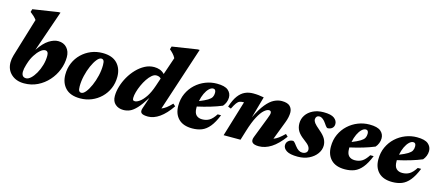

<svg xmlns="http://www.w3.org/2000/svg" viewBox="-50 -1249 4144 1801"><g transform="rotate(15 2022.0 -349.0)"><path d="M158 -587Q145 -604.5 129.8 -618.8Q114.5 -633 94 -648.5L102.5 -677L347 -714.5H366.5L229 -316Q279 -390.5 326.8 -420.8Q374.5 -451 416.5 -451Q469 -451 500.5 -416.5Q532 -382 532 -326Q532 -263 508 -202.2Q484 -141.5 440.2 -92.5Q396.5 -43.5 337 -14.2Q277.5 15 206.5 15Q129.5 15 81.8 -28.8Q34 -72.5 34 -144Q34 -160 36.5 -177Q39 -194 44.5 -212ZM181.5 -156.5Q169 -116 169 -89Q169 -36 213 -36Q234.5 -36 258.5 -58Q282.5 -80 303.8 -117.2Q325 -154.5 338.2 -199.8Q351.5 -245 351.5 -291.5Q351.5 -336.5 320 -336.5Q298.5 -336.5 273 -314.5Q247.5 -292.5 224.5 -256.2Q201.5 -220 188 -177Z M847.5 -451Q942 -451 989.8 -401Q1037.5 -351 1037.5 -270Q1037.5 -208.5 1015 -156.5Q992.5 -104.5 952.8 -66Q913 -27.5 861.2 -6.2Q809.5 15 750.5 15Q656 15 608.2 -35Q560.5 -85 560.5 -166Q560.5 -227.5 583 -279.5Q605.5 -331.5 645.2 -370Q685 -408.5 736.8 -429.8Q788.5 -451 847.5 -451ZM749 -38.5Q769 -38.5 791.5 -66.5Q814 -94.5 834 -139.8Q854 -185 866.5 -238.2Q879 -291.5 879 -342Q879 -375 871.2 -386.2Q863.5 -397.5 849 -397.5Q829 -397.5 806.5 -369.5Q784 -341.5 764 -296.2Q744 -251 731.5 -197.8Q719 -144.5 719 -94Q719 -61 726.8 -49.8Q734.5 -38.5 749 -38.5Z M1633 -144Q1578.5 -64 1522 -24.5Q1465.5 15 1410.5 15Q1363.5 15 1347 1Q1330.5 -13 1341.5 -46.5L1379 -158Q1333.5 -85.5 1298.8 -48.2Q1264 -11 1233.8 2Q1203.5 15 1170.5 15Q1123.5 15 1092.2 -12.5Q1061 -40 1061 -91.5Q1061 -136 1075.8 -185.5Q1090.5 -235 1117.2 -281.8Q1144 -328.5 1180.2 -366.2Q1216.5 -404 1259.2 -426.5Q1302 -449 1349 -449Q1378.5 -449 1403.8 -440Q1429 -431 1450.5 -409L1508 -578Q1496 -601 1479.2 -618.5Q1462.5 -636 1447 -648.5L1455.5 -677L1698.5 -714.5H1718L1513.5 -91Q1536 -99.5 1559.2 -117Q1582.5 -134.5 1610 -164ZM1232.5 -119.5Q1232.5 -103.5 1237 -97.8Q1241.5 -92 1255.5 -92Q1273.5 -92 1300.2 -110.8Q1327 -129.5 1355.8 -171.5Q1384.5 -213.5 1408 -283L1434 -360.5Q1427 -368.5 1415.8 -373.5Q1404.5 -378.5 1388.5 -378.5Q1367 -378.5 1345 -359.8Q1323 -341 1302.8 -310.8Q1282.5 -280.5 1266.8 -245.2Q1251 -210 1241.8 -176.8Q1232.5 -143.5 1232.5 -119.5Z M2070.5 -174.5Q2040.5 -100 2006.5 -58.8Q1972.5 -17.5 1931.8 -1.2Q1891 15 1839.5 15Q1751.5 15 1705.5 -31.5Q1659.5 -78 1659.5 -157.5Q1659.5 -223.5 1684.2 -277.2Q1709 -331 1751.2 -370Q1793.5 -409 1846.8 -430Q1900 -451 1957.5 -451Q2034.5 -451 2066.8 -423.5Q2099 -396 2099 -354.5Q2099 -330 2089.8 -306.8Q2080.5 -283.5 2065 -266Q2016.5 -245.5 1954.8 -227Q1893 -208.5 1829 -194.5Q1829 -188.5 1829 -182.5Q1829 -133.5 1850.2 -112.5Q1871.5 -91.5 1907.5 -91.5Q1947.5 -91.5 1977.5 -109.5Q2007.5 -127.5 2037.5 -174.5ZM1935.5 -397.5Q1915.5 -397.5 1895.5 -378Q1875.5 -358.5 1859.5 -325Q1843.5 -291.5 1835.5 -249Q1888 -270 1915.2 -286.8Q1942.5 -303.5 1952 -321Q1961.5 -338.5 1961.5 -362Q1961.5 -397.5 1935.5 -397.5Z M2143 -258.5 2113.5 -270Q2136 -339.5 2165.2 -378.8Q2194.5 -418 2230.5 -434.2Q2266.5 -450.5 2309.5 -450.5Q2340 -450.5 2361.5 -448Q2383 -445.5 2413.5 -440L2354.5 -230.5Q2396.5 -317.5 2435.8 -365.5Q2475 -413.5 2513 -432.2Q2551 -451 2588 -451Q2643.5 -451 2667.5 -427Q2691.5 -403 2691.5 -365.5Q2691.5 -346.5 2686.5 -321.2Q2681.5 -296 2670 -266.5L2602 -89Q2626 -97.5 2650 -115.5Q2674 -133.5 2704 -162.5L2726 -141.5Q2665.5 -60 2606.5 -22.5Q2547.5 15 2486.5 15Q2393 15 2420.5 -56.5L2499.5 -260.5Q2508 -283 2511.5 -294.8Q2515 -306.5 2515 -314.5Q2515 -337 2493 -337Q2473.5 -337 2447 -314Q2420.5 -291 2391.5 -237.5Q2362.5 -184 2334.5 -92.5L2306 0H2142L2247 -347H2239.5Q2219.5 -347 2205 -341.2Q2190.5 -335.5 2176.5 -316.8Q2162.5 -298 2143 -258.5Z M2785.5 -117.5Q2790 -117.5 2798 -110.5Q2806 -103.5 2824.5 -78.5Q2843.5 -53.5 2860.8 -43.2Q2878 -33 2895 -33Q2917 -33 2931.2 -43.5Q2945.5 -54 2945.5 -73Q2945.5 -91 2932.8 -108.8Q2920 -126.5 2878.5 -157Q2837 -187.5 2818.2 -219.2Q2799.5 -251 2799.5 -292Q2799.5 -335.5 2823.2 -371.5Q2847 -407.5 2890.8 -429.2Q2934.5 -451 2994 -451Q3066.5 -451 3097 -428Q3127.5 -405 3127.5 -372Q3127.5 -346 3110 -331Q3092.5 -316 3065.5 -316Q3061.5 -316 3053.8 -323.8Q3046 -331.5 3031.5 -353.5Q3017 -375.5 3000 -389Q2983 -402.5 2967 -402.5Q2948.5 -402.5 2939.2 -392.2Q2930 -382 2930 -366Q2930 -349.5 2943 -331.8Q2956 -314 2999.5 -277.5Q3043 -241 3058.8 -210.5Q3074.5 -180 3074.5 -148.5Q3074.5 -106.5 3047.5 -69Q3020.5 -31.5 2973 -8.2Q2925.5 15 2864 15Q2788.5 15 2755.2 -6.8Q2722 -28.5 2722 -59Q2722 -85 2740.5 -101.2Q2759 -117.5 2785.5 -117.5Z M3552.5 -174.5Q3522.5 -100 3488.5 -58.8Q3454.5 -17.5 3413.8 -1.2Q3373 15 3321.5 15Q3233.5 15 3187.5 -31.5Q3141.5 -78 3141.5 -157.5Q3141.5 -223.5 3166.2 -277.2Q3191 -331 3233.2 -370Q3275.5 -409 3328.8 -430Q3382 -451 3439.5 -451Q3516.5 -451 3548.8 -423.5Q3581 -396 3581 -354.5Q3581 -330 3571.8 -306.8Q3562.5 -283.5 3547 -266Q3498.5 -245.5 3436.8 -227Q3375 -208.5 3311 -194.5Q3311 -188.5 3311 -182.5Q3311 -133.5 3332.2 -112.5Q3353.5 -91.5 3389.5 -91.5Q3429.5 -91.5 3459.5 -109.5Q3489.5 -127.5 3519.5 -174.5ZM3417.5 -397.5Q3397.5 -397.5 3377.5 -378Q3357.5 -358.5 3341.5 -325Q3325.5 -291.5 3317.5 -249Q3370 -270 3397.2 -286.8Q3424.5 -303.5 3434 -321Q3443.5 -338.5 3443.5 -362Q3443.5 -397.5 3417.5 -397.5Z M4013.5 -174.5Q3983.5 -100 3949.5 -58.8Q3915.5 -17.5 3874.8 -1.2Q3834 15 3782.5 15Q3694.5 15 3648.5 -31.5Q3602.5 -78 3602.5 -157.5Q3602.5 -223.5 3627.2 -277.2Q3652 -331 3694.2 -370Q3736.5 -409 3789.8 -430Q3843 -451 3900.5 -451Q3977.5 -451 4009.8 -423.5Q4042 -396 4042 -354.5Q4042 -330 4032.8 -306.8Q4023.5 -283.5 4008 -266Q3959.5 -245.5 3897.8 -227Q3836 -208.5 3772 -194.5Q3772 -188.5 3772 -182.5Q3772 -133.5 3793.2 -112.5Q3814.5 -91.5 3850.5 -91.5Q3890.5 -91.5 3920.5 -109.5Q3950.5 -127.5 3980.5 -174.5ZM3878.5 -397.5Q3858.5 -397.5 3838.5 -378Q3818.5 -358.5 3802.5 -325Q3786.5 -291.5 3778.5 -249Q3831 -270 3858.2 -286.8Q3885.5 -303.5 3895 -321Q3904.5 -338.5 3904.5 -362Q3904.5 -397.5 3878.5 -397.5Z"/></g></svg>

Font: Newsreader 16pt ExtraBold
Style: Italic
Weight: 800
Italic angle: -17°
Designer: Hugues Gentile
Foundry: Production Type
Version: Version 1.003; ttfautohint (v1.8.3)